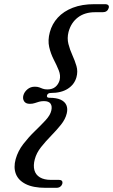

<svg xmlns="http://www.w3.org/2000/svg" viewBox="-20 -774 541 919"><path d="M205 -317.5Q202 -306 216.5 -306Q250.5 -306 270.5 -296.8Q290.5 -287.5 297.8 -270.5Q305 -253.5 299.5 -231Q293 -203.5 271.8 -177Q250.5 -150.5 224.5 -124Q198.5 -97.5 176.5 -69.8Q154.5 -42 146.5 -11.5Q138.5 18.5 144.8 40.8Q151 63 171.2 75Q191.5 87 224 87H261Q272.5 87 276.5 92Q280.5 97 278 106.5Q275.5 114.5 268.2 119.8Q261 125 249.5 125H198Q139 125 103.5 107.2Q68 89.5 56 58.5Q44 27.5 55 -12.5Q66 -51.5 91.5 -84.5Q117 -117.5 146 -145.5Q175 -173.5 197.8 -198Q220.5 -222.5 225.5 -244.5Q230.5 -265.5 222 -277.8Q213.5 -290 190.5 -290Q177 -290 166.8 -287Q156.5 -284 146.2 -280.5Q136 -277 123 -277Q103 -277 95.2 -289.5Q87.5 -302 92 -318Q96.5 -334 111.2 -346.5Q126 -359 146.5 -359Q159.5 -359 168 -355.8Q176.5 -352.5 185.2 -349.2Q194 -346 207 -346Q230.5 -346 245 -358Q259.5 -370 265.5 -390.5Q271 -413 261.2 -437.2Q251.5 -461.5 237.2 -489Q223 -516.5 215.5 -548.8Q208 -581 218.5 -620Q229 -659.5 256.8 -689.8Q284.5 -720 328.5 -737Q372.5 -754 431 -754H482.5Q494 -754 498.5 -748.8Q503 -743.5 500 -735Q497 -725.5 489.8 -720.5Q482.5 -715.5 471.5 -715.5H434.5Q385.5 -715.5 352.8 -690.5Q320 -665.5 308 -621Q300.5 -591 307.5 -563.5Q314.5 -536 326.5 -509.8Q338.5 -483.5 346 -457.8Q353.5 -432 346 -404.5Q336.5 -370 305 -349.5Q273.5 -329 223 -329Q215.5 -329 211 -326Q206.5 -323 205 -317.5Z"/></svg>

Font: Fraunces
Style: Italic
Weight: 400
Italic angle: -16°
Version: Version 1.000;[b76b70a41]